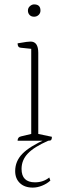

<svg xmlns="http://www.w3.org/2000/svg" viewBox="-20 -640 311 873"><path d="M60 0Q60 -17 76 -20L122 -31V-418L74 -423Q60 -424 60 -443Q89 -448 100.5 -449.5Q112 -451 119 -451Q154 -451 154 -400V-31L216 -18Q216 -8 213 -4Q210 0 199 0ZM135 -564Q122 -564 114.5 -572Q107 -580 107 -592Q107 -604 116 -612Q125 -620 135 -620Q164 -620 164 -592Q164 -580 155.5 -572Q147 -564 135 -564ZM129 213Q92 213 70.5 192.5Q49 172 49 138Q49 93 81.5 59.5Q114 26 190 -8L199 0Q135 28 106.5 58Q78 88 78 128Q78 189 139 189Q177 189 204 167L209 181Q194 195 172 204Q150 213 129 213Z"/></svg>

Font: Petrona Thin
Style: Regular
Weight: 100
Designer: Ringo R. Seeber
Foundry: Ringo R. Seeber
Version: Version 2.001; ttfautohint (v1.8.3)